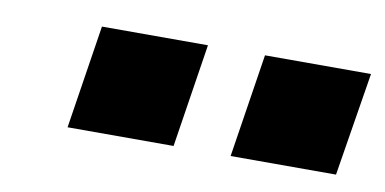

<svg xmlns="http://www.w3.org/2000/svg" viewBox="-34 -818 612 305"><g transform="rotate(10 272.5 -665.5)"><path d="M348 -582 374 -749H545L518 -582ZM85 -582 111 -749H282L256 -582Z"/></g></svg>

Font: Nunito Sans 7pt SemiExpanded Black
Style: Italic
Weight: 900
Width: 6
Italic angle: -9°
Designer: Vernon Adams
Foundry: Vernon Adams
Version: Version 3.101;gftools[0.9.27]